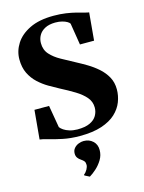

<svg xmlns="http://www.w3.org/2000/svg" viewBox="-147 -839 896 1194"><g transform="rotate(-15 301.5 -242.0)"><path d="M285 11Q225.5 11 175.2 0.5Q125 -10 89 -20.8Q53 -31.5 36 -33L53 -219.5H147L171.5 -76.5Q178.5 -66.5 193.2 -56.5Q208 -46.5 229.8 -39.8Q251.5 -33 280 -32.5Q330.5 -32.5 361 -46.8Q391.5 -61 405.2 -85Q419 -109 419 -136.5Q419 -174 394.8 -202.8Q370.5 -231.5 329.5 -256.5Q288.5 -281.5 238 -307.5Q208.5 -323 174.5 -343Q140.5 -363 110.8 -390.5Q81 -418 62.2 -456.2Q43.5 -494.5 43.5 -547Q43.5 -600 73.5 -647.2Q103.5 -694.5 164.5 -724.2Q225.5 -754 318 -754Q361.5 -754 397 -748.8Q432.5 -743.5 460.2 -736.5Q488 -729.5 507.8 -723.8Q527.5 -718 538.5 -717L522.5 -539H431.5L409 -679Q405 -686 392.8 -693.2Q380.5 -700.5 361.5 -705.5Q342.5 -710.5 317.5 -710.5Q277 -710 250.8 -696Q224.5 -682 211.8 -659.2Q199 -636.5 199 -609.5Q199 -566 225.2 -536.8Q251.5 -507.5 292.8 -484.8Q334 -462 378 -438.5Q409.5 -422 444.8 -401Q480 -380 511 -352.8Q542 -325.5 561.5 -290.5Q581 -255.5 581 -210.5Q581 -169.5 565.8 -130Q550.5 -90.5 516.5 -58.8Q482.5 -27 425.5 -8Q368.5 11 285 11ZM380 127Q380 160 362.8 188.5Q345.5 217 321.8 238.2Q298 259.5 279 270.5H277.5L247 255L246.5 249.5Q260 239.5 268.8 223.2Q277.5 207 277.5 195Q277.5 179.5 271.5 171.5Q265.5 163.5 252 154.5Q240 147 232 135.8Q224 124.5 224 108.5Q224 87.5 236 73.8Q248 60 264.8 53.5Q281.5 47 295.5 47H299Q333 47 356.8 69Q380.5 91 380 127Z"/></g></svg>

Font: Merriweather 96pt Black
Style: Regular
Weight: 900
Version: Version 2.100